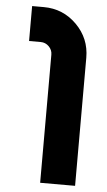

<svg xmlns="http://www.w3.org/2000/svg" viewBox="-53 -767 448 802"><g transform="rotate(5 171.0 -366.0)"><path d="M293 0H146.5V-537.1Q146.5 -557.1 132.1 -571.5Q117.7 -585.9 97.7 -585.9H48.8V-732.4H97.7Q178.7 -732.4 235.8 -675.3Q293 -618.2 293 -537.1Z"/></g></svg>

Font: Audex
Style: Regular
Weight: 400
Designer: GGBotNet
Foundry: GGBotNet
Version: 1.00